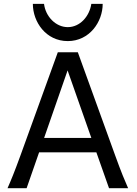

<svg xmlns="http://www.w3.org/2000/svg" viewBox="-20 -987 721 1007"><path d="M119.6 0 185.1 -188H485.4L551.8 0H651.9C634.8 -39.1 616.2 -82.5 583.5 -173.3L388.2 -712.9H283.2L87.9 -173.3C54.7 -82 37.1 -39.6 19.5 0ZM459 -263.7H211.4L334.5 -617.7ZM518.6 -966.8H459C449.2 -900.9 399.4 -844.7 335.4 -844.7C272 -844.7 218.8 -900.9 210.9 -966.8H152.3C152.3 -872.1 220.7 -771.5 335.4 -771.5C449.2 -771.5 518.6 -872.1 518.6 -966.8Z"/></svg>

Font: Andika
Style: Regular
Weight: 400
Designer: Victor Gaultney, Annie Olsen, Julie Remington, Don Collingsworth, Eric Hays
Foundry: SIL International
Version: Version 1.000